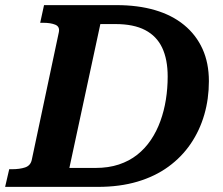

<svg xmlns="http://www.w3.org/2000/svg" viewBox="-48 -730 872 750"><path d="M124 -710H407Q491 -710 557.5 -690.5Q624 -671 671 -632.5Q718 -594 743 -539Q768 -484 768 -413Q768 -344 750 -282Q732 -220 697 -168.5Q662 -117 610 -79Q558 -41 489 -20.5Q420 0 334 0H-28L-12 -69H-1Q29 -69 50 -76Q71 -83 76 -105L182 -605Q186 -626 168 -633.5Q150 -641 120 -641H109ZM403 -636H344L223 -74H325Q376 -74 416.5 -87.5Q457 -101 488 -125.5Q519 -150 541.5 -183.5Q564 -217 578.5 -257Q593 -297 600 -341Q607 -385 607 -431Q607 -498 585.5 -543.5Q564 -589 519 -612.5Q474 -636 403 -636Z"/></svg>

Font: Roboto Serif 20pt SemiBold
Style: Italic
Weight: 600
Italic angle: -10°
Version: Version 1.007